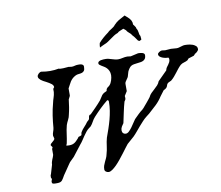

<svg xmlns="http://www.w3.org/2000/svg" viewBox="-92 -1010 1278 1112"><g transform="rotate(-10 547.0 -454.5)"><path d="M126 -26.9 130.4 -39.1 126 -48.3Q126 -57.1 126.5 -60.3Q127 -63.5 130.4 -70.3L145.5 -121.6Q145.5 -129.4 147.5 -136.5Q149.4 -143.6 152.1 -150.1Q154.8 -156.7 157.5 -163.1Q160.2 -169.4 161.6 -175.8V-210.4L166 -219.7L157.2 -232.9Q157.2 -237.8 161.4 -241.9Q165.5 -246.1 170.7 -250.2Q175.8 -254.4 180.2 -258.8Q184.6 -263.2 184.6 -268.6L180.2 -284.7Q180.2 -295.9 184.6 -307.1Q189 -318.4 190.4 -329.6Q192.9 -363.8 198.2 -400.1Q203.6 -436.5 213.4 -472.2Q216.3 -486.3 221.4 -501.2Q226.6 -516.1 228.5 -533.2V-551.8Q228.5 -552.2 231.4 -555.9Q234.4 -559.6 235.4 -561Q235.4 -572.3 224.4 -580.8Q213.4 -589.4 194.8 -599.1Q186.5 -603 179 -607.2Q171.4 -611.3 165.5 -616.2Q159.7 -621.1 156 -626.2Q152.3 -631.3 152.3 -637.7Q152.3 -642.1 154.8 -646.2Q157.2 -650.4 160.9 -654.1Q164.6 -657.7 168.9 -659.9Q173.3 -662.1 177.7 -662.1Q190.9 -659.7 204.1 -658.4Q217.3 -657.2 229 -657.2Q255.9 -657.2 279.8 -662.1Q283.2 -660.2 288.1 -659.9Q293 -659.7 298.3 -659.7H307.1L337.4 -662.1Q341.8 -662.1 346.2 -660.9Q350.6 -659.7 356 -659.7Q365.7 -659.7 374.3 -662.4Q382.8 -665 394 -665Q398.9 -665 404.5 -664.8Q410.2 -664.6 415 -662.8Q419.9 -661.1 423.1 -657.7Q426.3 -654.3 426.3 -647.9Q426.3 -630.9 420.9 -623.8Q415.5 -616.7 407 -614.3Q398.4 -611.8 388.2 -611.1Q377.9 -610.4 368.7 -605.5Q357.4 -599.6 349.9 -592.3Q342.3 -585 336.9 -576.7Q331.5 -568.4 326.9 -558.8Q322.3 -549.3 316.4 -539.1V-497.6Q316.4 -496.6 314.9 -493.7Q313.5 -490.7 313.5 -489.7Q313 -489.3 310.8 -485.4Q308.6 -481.4 308.6 -480.5Q307.6 -480 306.9 -477.8Q306.2 -475.6 306.2 -474.6Q303.7 -452.6 300.3 -431.6Q296.9 -410.6 291.5 -388.7Q289.1 -374 281.7 -360.1Q274.4 -346.2 269.5 -332Q265.6 -317.9 263.4 -304.9Q261.2 -292 259.5 -279.3Q257.8 -266.6 255.6 -253.4Q253.4 -240.2 250.5 -226.6L246.1 -216.3Q246.1 -215.3 250 -214.6Q253.9 -213.9 263.7 -213.9Q273.9 -213.9 281.5 -216.1Q289.1 -218.3 295.7 -222.7Q302.2 -227.1 307.9 -233.2Q313.5 -239.3 320.3 -246.6L323.7 -252.4Q325.7 -253.4 332.3 -255.4Q338.9 -257.3 340.8 -258.3Q342.8 -259.8 343.3 -262Q343.8 -264.2 344 -266.6Q344.2 -269 344.7 -271.7Q345.2 -274.4 346.7 -276.9Q355 -291 366.7 -303.2Q378.4 -315.4 388.2 -329.6L399.9 -340.3Q402.8 -345.2 403.3 -349.6Q403.8 -354 404.5 -357.9Q405.3 -361.8 407.5 -364.7Q409.7 -367.7 416.5 -369.1Q423.8 -376.5 432.6 -385.3Q441.4 -394 450.4 -403.3Q459.5 -412.6 468 -421.9Q476.6 -431.2 483.4 -439.5L502 -467.8Q507.8 -474.6 516.1 -479.2Q524.4 -483.9 530.8 -486.3Q531.7 -494.6 533.9 -498.5Q536.1 -502.4 539.3 -505.1Q542.5 -507.8 546.1 -510Q549.8 -512.2 553.7 -517.1Q557.6 -521 561 -527.8Q564.5 -534.7 566.9 -542.2Q569.3 -549.8 570.8 -557.6Q572.3 -565.4 572.3 -571.8Q572.3 -586.9 567.6 -597.2Q563 -607.4 556.4 -614.5Q549.8 -621.6 541.7 -626.5Q533.7 -631.3 527.1 -635.3Q520.5 -639.2 515.9 -643.1Q511.2 -647 511.2 -652.3Q511.2 -658.7 516.4 -662.4Q521.5 -666 528.6 -667.7Q535.6 -669.4 543.7 -669.7Q551.8 -669.9 557.6 -669.9Q565.9 -669.9 574.7 -667.7Q583.5 -665.5 592.8 -662.6Q602.1 -659.7 611.1 -657.5Q620.1 -655.3 628.9 -655.3Q641.6 -655.3 655.5 -658.7Q669.4 -662.1 683.6 -662.1L703.1 -659.7L748 -669.9Q752.9 -669.9 759.5 -669.4Q766.1 -668.9 772 -667.2Q777.8 -665.5 782 -662.1Q786.1 -658.7 786.1 -652.3Q786.1 -639.6 781.5 -632.6Q776.9 -625.5 769.5 -621.6Q762.2 -617.7 752.7 -616.5Q743.2 -615.2 733.2 -614Q723.1 -612.8 713.9 -611.3Q704.6 -609.9 697.3 -605.5Q690.4 -601.6 684.1 -592.3Q677.7 -583 674.3 -575.2L667.5 -551.8Q666.5 -546.4 663.1 -541Q659.7 -535.6 655.8 -530.3Q651.9 -524.9 648.7 -519.5Q645.5 -514.2 645.5 -508.3V-465.3L629.4 -439.5Q629.4 -438.5 629.9 -434.6Q630.4 -430.7 630.4 -426.8Q630.4 -420.9 629.4 -419.9Q629.4 -418.9 626.2 -414.1Q623 -409.2 622.1 -408.2Q613.8 -379.4 607.2 -347.2Q600.6 -314.9 594.2 -286.1Q588.9 -279.3 582.5 -268.6Q576.2 -257.8 576.2 -246.6Q576.2 -235.8 582.3 -229.7Q588.4 -223.6 598.1 -223.6Q607.4 -223.6 616.7 -232.4Q626 -241.2 634.8 -253.2Q643.6 -265.1 651.4 -277.6Q659.2 -290 665 -297.4Q675.8 -308.1 689.9 -322Q704.1 -335.9 716.8 -344.7Q716.8 -345.7 718.8 -347.7Q720.7 -349.6 722.7 -350.6Q725.1 -353.5 731.9 -361.6Q738.8 -369.6 746.6 -378.9Q754.4 -388.2 761 -396.5Q767.6 -404.8 770 -408.2Q775.4 -420.4 784.9 -429.9Q794.4 -439.5 804.7 -448.5Q814.9 -457.5 824 -467.3Q833 -477.1 837.4 -489.7L891.6 -543.9Q893.6 -554.2 898.4 -561Q903.3 -567.9 908.2 -574.2Q913.1 -580.6 916.7 -587.9Q920.4 -595.2 920.4 -606.4L917.5 -614.3Q911.1 -614.3 901.6 -615.7Q892.1 -617.2 883.1 -620.6Q874 -624 867.4 -629.6Q860.8 -635.3 860.8 -643.6Q860.8 -647 863.5 -650.1Q866.2 -653.3 870.4 -656Q874.5 -658.7 878.9 -660.4Q883.3 -662.1 886.2 -662.1L905.8 -659.7L939.5 -662.1L973.6 -659.7Q981 -659.7 986.8 -661.4Q992.7 -663.1 998.5 -664.8Q1004.4 -666.5 1010.5 -668.2Q1016.6 -669.9 1023.9 -669.9Q1028.8 -669.9 1036.4 -669.4Q1043.9 -668.9 1052.2 -667.5Q1060.5 -666 1068.6 -663.1Q1076.7 -660.2 1082.5 -655.3Q1094.2 -648.9 1094.2 -633.3Q1093.8 -628.9 1090.8 -624.8Q1087.9 -620.6 1084 -617.4Q1080.1 -614.3 1076.4 -611.8Q1072.8 -609.4 1070.8 -608.9Q1070.8 -606.9 1068.1 -604.5Q1065.4 -602.1 1063 -599.6L1031.7 -589.8Q1030.3 -589.8 1027.1 -585.4Q1023.9 -581.1 1023.4 -580.6Q1013.7 -574.7 1001.5 -571.5Q989.3 -568.4 980 -561Q969.7 -551.3 961.4 -540.8Q953.1 -530.3 945.3 -520Q937.5 -509.8 929 -499.8Q920.4 -489.7 909.2 -480.5L891.6 -472.2Q884.8 -467.3 883.1 -462.9Q881.3 -458.5 879.9 -453.9Q878.4 -449.2 874 -444.1Q869.6 -439 856.9 -433.1L833 -401.4Q817.4 -376.5 795.7 -355.7Q773.9 -335 750.5 -314.5L732.9 -300.8Q719.7 -290.5 708 -277.8Q696.3 -265.1 684.8 -252Q673.3 -238.8 662.1 -225.1Q650.9 -211.4 638.7 -199.2L597.7 -163.1Q590.8 -155.3 581.1 -141.8Q571.3 -128.4 559.3 -112.8Q547.4 -97.2 534.2 -80.8Q521 -64.5 508.1 -51.5Q495.1 -38.6 483.2 -30.3Q471.2 -22 461.4 -22Q453.6 -22 446 -27.3Q438.5 -32.7 438.5 -41.5Q438.5 -53.7 441.9 -63.7Q445.3 -73.7 450.2 -83.7Q455.1 -93.8 459.7 -103.8Q464.4 -113.8 466.8 -126Q470.2 -136.7 472.4 -148.4Q474.6 -160.2 476.3 -172.4Q478 -184.6 480 -196.5Q481.9 -208.5 485.4 -219.7Q494.1 -243.7 502.7 -268.6Q511.2 -293.5 518.1 -319.1Q524.9 -344.7 529.1 -370.6Q533.2 -396.5 533.2 -422.4Q533.2 -428.2 531.2 -430.2Q529.3 -432.1 524.9 -433.1Q502 -414.6 480.2 -393.6Q458.5 -372.6 438.5 -350.6Q427.7 -338.4 420.7 -325Q413.6 -311.5 404.3 -300.8Q402.8 -299.8 398.9 -296.4Q395 -293 394 -293Q383.8 -285.6 375.2 -274.9Q366.7 -264.2 358.6 -252.4Q350.6 -240.7 343 -229Q335.4 -217.3 327.1 -208Q314 -191.4 301.8 -175.3Q289.6 -159.2 277.3 -143.6L250.5 -117.2Q249.5 -116.2 243.7 -107.7Q237.8 -99.1 230.2 -87.9Q222.7 -76.7 215.1 -65.7Q207.5 -54.7 203.1 -48.3Q197.8 -39.6 194.1 -32.7Q190.4 -25.9 186 -20.8Q181.6 -15.6 174.8 -12.9Q168 -10.3 155.8 -10.3H146.5Q138.7 -10.3 132.3 -12Q126 -13.7 126 -22ZM763.7 -812Q767.6 -806.6 769.3 -800.8Q771 -794.9 772 -788.6Q772.9 -782.7 773.9 -777.1Q774.9 -771.5 778.8 -766.6L780.8 -746.1Q779.8 -742.7 775.4 -741.7Q771 -740.7 768.6 -738.3L760.3 -742.7L746.6 -762.2Q744.1 -766.1 741.2 -769.3Q738.3 -772.5 734.9 -775.9Q732.4 -778.8 730.7 -782Q729 -785.2 725.6 -788.6Q721.2 -793 715.6 -797.6Q710 -802.2 706.1 -807.6Q703.6 -813.5 698.2 -817.1Q692.9 -820.8 688.5 -824.7Q675.8 -818.8 667.2 -815.9Q658.7 -813 652.3 -806.2Q639.6 -801.8 629.2 -794.9Q618.7 -788.1 608.4 -780.5Q598.1 -772.9 587.6 -765.9Q577.1 -758.8 564.9 -754.4Q558.1 -751 551 -748Q543.9 -745.1 536.6 -740.7Q536.6 -748.5 537.6 -755.1Q538.6 -761.7 540 -767.1Q553.2 -782.2 567.9 -794.9Q582.5 -807.6 598.1 -818.8Q603.5 -824.7 609.6 -828.6Q615.7 -832.5 621.8 -836.4Q627.9 -840.3 633.5 -844.5Q639.2 -848.6 643.6 -855Q657.2 -869.6 672.6 -878.9Q688 -888.2 709.5 -898.9L713.9 -894.5Q726.1 -884.8 735.4 -874.5Q744.6 -864.3 747.6 -851.1L748.5 -838.9Q752 -833.5 757.3 -827.1Q762.7 -820.8 763.7 -812Z"/></g></svg>

Font: IM FELL English
Style: Italic
Weight: 400
Italic angle: -18°
Designer: Igino Marini
Foundry: Igino Marini
Version: 3.00